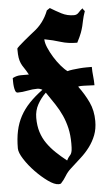

<svg xmlns="http://www.w3.org/2000/svg" viewBox="-58 -752 517 915"><g transform="rotate(-5 201.0 -294.0)"><path d="M201 -704 216 -714Q242 -698 269 -684Q296 -670 328 -670Q342 -670 351 -680.5Q360 -691 371 -699Q373 -695 375.5 -691.5Q378 -688 381 -685Q372 -659 369 -643.5Q366 -628 362.5 -614Q359 -600 353 -583.5Q347 -567 332 -538Q288 -538 253.5 -549Q219 -560 177 -568Q177 -551 187 -527.5Q197 -504 211.5 -480.5Q226 -457 243 -437Q260 -417 274 -407Q283 -410 299 -412Q315 -414 332 -415.5Q349 -417 365 -417Q381 -417 391 -417Q391 -395 393.5 -373Q396 -351 396 -329Q383 -329 370.5 -330Q358 -331 346 -331Q338 -331 331.5 -331Q325 -331 318 -329Q347 -290 366 -249.5Q385 -209 385 -159Q385 -121 373.5 -91.5Q362 -62 343 -36.5Q324 -11 299.5 11Q275 33 250 56Q233 71 222 89.5Q211 108 196 124Q193 125 190.5 125.5Q188 126 185 126Q165 126 135 104.5Q105 83 76 53Q47 23 26.5 -9Q6 -41 6 -61Q6 -107 14 -144.5Q22 -182 39 -213.5Q56 -245 82.5 -273Q109 -301 147 -329Q135 -336 123 -336Q100 -336 75.5 -331Q51 -326 29 -326Q21 -326 17.5 -335Q14 -344 12.5 -356Q11 -368 11 -380Q11 -392 11 -397Q31 -407 49.5 -407Q68 -407 89 -407Q77 -429 68.5 -441Q60 -453 55 -464.5Q50 -476 47.5 -490.5Q45 -505 45 -534Q45 -537 56.5 -547.5Q68 -558 82.5 -570Q97 -582 110.5 -593Q124 -604 128 -607Q178 -644 201 -704ZM162 -314Q138 -291 122 -262Q106 -233 106 -198Q106 -160 115.5 -130Q125 -100 142.5 -75Q160 -50 183.5 -27.5Q207 -5 235 17Q242 3 247.5 -2.5Q253 -8 256 -14Q259 -20 260.5 -30Q262 -40 262 -62Q262 -103 254.5 -135.5Q247 -168 234 -197Q221 -226 202.5 -254Q184 -282 162 -314Z"/></g></svg>

Font: CAT Schmalfette Thannhaeuser
Style: Regular
Weight: 700
Designer: Peter Wiegel nach Herbert Thanhaeuser 1939/40
Foundry: CAT-Fonts, Peter Wiegel
Version: Version 1.000